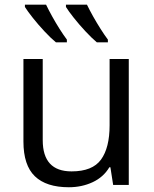

<svg xmlns="http://www.w3.org/2000/svg" viewBox="-20 -786 653 816"><path d="M527.3 -535.2V0H460.9L449.2 -75.2H444.8Q419.9 -33.2 373.8 -11.7Q327.6 9.8 272.5 9.8Q176.8 9.8 128.2 -36.9Q79.6 -83.5 79.6 -184.6V-535.2H161.6V-190.4Q161.6 -57.6 284.2 -57.6Q373 -57.6 409.4 -107.9Q445.8 -158.2 445.8 -253.4V-535.2ZM349.6 -766.1Q360.4 -743.7 375.7 -716.3Q391.1 -689 407.7 -662.8Q424.3 -636.7 438.5 -617.7V-606H391.6Q369.6 -624.5 343 -653.1Q316.4 -681.6 293.9 -710Q271.5 -738.3 260.3 -756.3V-766.1ZM175.8 -766.1Q186.5 -743.7 201.7 -716.3Q216.8 -689 233.4 -662.8Q250 -636.7 264.2 -617.7V-606H217.8Q195.3 -624.5 168.7 -653.1Q142.1 -681.6 119.6 -710Q97.2 -738.3 85.9 -756.3V-766.1Z"/></svg>

Font: Open Sans
Style: Regular
Weight: 400
Designer: Monotype Design Team
Foundry: Monotype Imaging Inc.
Version: Version 3.000; ttfautohint (v1.8.4)